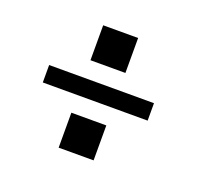

<svg xmlns="http://www.w3.org/2000/svg" viewBox="-97 -743 886 794"><g transform="rotate(20 346.0 -345.5)"><path d="M230.5 -76.7V-230.5H384.3V-76.7ZM76.7 -307.6V-384.3H538.1V-307.6ZM230.5 -461.4V-615.2H384.3V-461.4Z"/></g></svg>

Font: Good Old DOS
Style: Regular
Weight: 400
Designer: Vasily Draigo
Foundry: Vasily Draigo
Version: 1.0